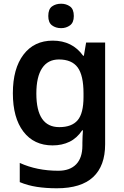

<svg xmlns="http://www.w3.org/2000/svg" viewBox="-20 -770 665 1030"><path d="M263 -552Q368 -552 426 -471H430L442 -542H544V4Q544 120 479.5 180Q415 240 285 240Q227 240 178 232.5Q129 225 86 207V104Q178 146 293 146Q355 146 388.5 111.5Q422 77 422 11V-4Q422 -19 423 -39Q424 -59 425 -71H421Q393 -29 353 -9.5Q313 10 262 10Q162 10 105.5 -64Q49 -138 49 -270Q49 -402 106 -477Q163 -552 263 -552ZM296 -451Q237 -451 206 -404.5Q175 -358 175 -268Q175 -88 298 -88Q365 -88 396.5 -125Q428 -162 428 -250V-269Q428 -366 396.5 -408.5Q365 -451 296 -451ZM308 -750Q335 -750 355.5 -735.5Q376 -721 376 -684Q376 -649 355.5 -634Q335 -619 308 -619Q279 -619 259 -634Q239 -649 239 -684Q239 -721 259 -735.5Q279 -750 308 -750Z"/></svg>

Font: Noto Sans New Tai Lue Semibold
Style: Regular
Weight: 400
Designer: Monotype Design Team
Foundry: Monotype Imaging Inc.
Version: Version 2.004; ttfautohint (v1.8.4.7-5d5b)